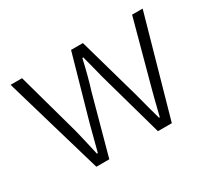

<svg xmlns="http://www.w3.org/2000/svg" viewBox="-109 -716 985 899"><g transform="rotate(-30 383.0 -266.5)"><path d="M182 0 104 -266 26 -533H88L181 -197Q185 -180 193 -148Q208 -84 215 -52H220Q230 -89 249 -163Q255 -185 258 -197L353 -533H417L512 -197Q535 -107 551 -52H555Q563 -83 578 -144Q587 -179 592 -197L683 -533H740L590 0H515L425 -321Q417 -348 404 -401Q392 -449 385 -474H380Q358 -378 339 -319L252 0Z"/></g></svg>

Font: GenSekiGothic TW L
Style: Regular
Weight: 300
Version: Version 1.501;PS 1;hotconv 16.6.51;makeotf.lib2.5.65220